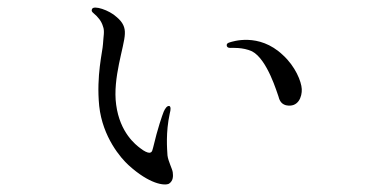

<svg xmlns="http://www.w3.org/2000/svg" viewBox="-20 -498 1040 509"><path d="M224 -474C222 -470 223 -467 228 -463C240 -453 249 -442 253 -428C258 -416 254 -401 253 -381C252 -361 235 -298 243 -217C252 -134 301 -78 321 -60C376 -10 416 -5 428 -11C440 -19 439 -32 438 -41C437 -50 426 -70 424 -86C423 -103 419 -146 430 -197C433 -208 433 -215 429 -217C423 -218 418 -211 414 -202C410 -192 398 -158 386 -107C383 -93 380 -94 376 -93C371 -93 362 -97 352 -105C340 -114 298 -146 288 -220C278 -291 310 -375 311 -408C312 -425 306 -439 289 -453C270 -471 228 -485 224 -474ZM581 -378C581 -374 584 -371 590 -371C595 -371 624 -373 648 -362C689 -341 715 -250 718 -243C720 -236 723 -223 738 -219C771 -212 781 -242 780 -262C779 -282 763 -322 730 -352C666 -413 594 -387 590 -386C583 -384 581 -382 581 -378Z"/></svg>

Font: Shippori Mincho
Style: Regular
Weight: 400
Designer: Bonji Tadano  Ryoko NISHIZUKA  (kana & ideographs); Frank Grießhammer (Latin, Greek & Cyrillic); Wenlong ZHANG  (bopomof
Foundry: Adobe Systems Incorporated
Version: Version 1.003;PS 1.001;hotconv 16.6.54;makeotf.lib2.5.65590